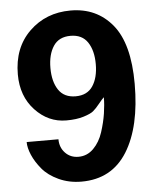

<svg xmlns="http://www.w3.org/2000/svg" viewBox="-53 -781 680 840"><g transform="rotate(-5 286.5 -361.0)"><path d="M540 -392.6Q540 -204.1 472.2 -95.2Q404.3 13.7 271.5 13.7Q216.8 13.7 171.4 -7.3Q126 -28.3 100.1 -59.6Q74.2 -90.8 60.5 -122.6Q46.9 -154.3 46.9 -179.7H186.5Q186.5 -143.6 209.5 -119.6Q232.4 -95.7 267.6 -95.7Q305.7 -95.7 333.5 -123.5Q361.3 -151.4 375 -193.8Q388.7 -236.3 394.5 -274.4Q400.4 -312.5 400.4 -345.7Q392.6 -338.9 376.5 -318.8Q360.4 -298.8 348.1 -288.6Q335.9 -278.3 304.7 -268.6Q273.4 -258.8 228.5 -258.8Q149.4 -258.8 91.8 -320.3Q34.2 -381.8 34.2 -477.5Q34.2 -594.7 106.9 -665.5Q179.7 -736.3 288.1 -736.3Q402.3 -736.3 471.2 -652.8Q540 -569.3 540 -392.6ZM353.5 -397Q377.9 -433.6 377.9 -493.2Q377.9 -552.7 353.5 -589.4Q329.1 -626 278.3 -626Q227.5 -626 203.1 -589.4Q178.7 -552.7 178.7 -493.2Q178.7 -433.6 203.1 -397Q227.5 -360.4 278.3 -360.4Q329.1 -360.4 353.5 -397Z"/></g></svg>

Font: FreeUniversal
Style: Bold
Weight: 700
Version: Version 1.001 March 22, 2017